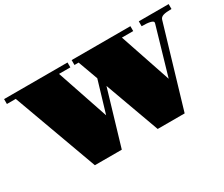

<svg xmlns="http://www.w3.org/2000/svg" viewBox="-117 -993 1510 1294"><g transform="rotate(-30 638.5 -346.0)"><path d="M66.4 -653.8H-2.4V-691.9H491.2V-653.8H403.3L538.6 -253.4L611.8 -499.5L555.7 -653.8H523.4V-691.9H980.5V-653.8H892.6L1026.9 -255.9L1133.8 -623.5Q1135.3 -627.9 1135.3 -631.3Q1135.3 -637.7 1128.7 -641.8Q1122.1 -646 1110.1 -648.7Q1098.1 -651.4 1081.8 -652.6Q1065.4 -653.8 1045.9 -653.8V-691.9H1278.3V-653.8Q1234.9 -653.8 1214.1 -647.2Q1193.4 -640.6 1188 -623.5L1003.4 0H793.5L639.6 -423.8L514.2 0H304.7Z"/></g></svg>

Font: GravitasOne
Style: Regular
Weight: 400
Designer: Riccardo De Franceschi
Foundry: Sorkin Type Co.
Version: Version 1.001